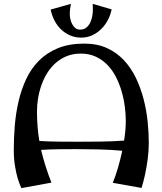

<svg xmlns="http://www.w3.org/2000/svg" viewBox="-20 -950 834 986"><path d="M413.1 -726.1Q479.5 -726.1 529.8 -702.9Q580.1 -679.7 616.7 -640.4Q653.3 -601.1 678 -549.6Q702.6 -498 717.3 -441.7Q731.9 -385.3 738 -327.4Q744.1 -269.5 744.1 -217.8Q744.1 -172.4 738.3 -130.9Q732.4 -89.4 725.6 -56.6Q717.3 -18.6 707 15.1L559.1 -11.2Q573.2 -44.9 585.7 -87.9Q598.1 -130.9 607.9 -175.8Q548.8 -181.2 490 -182.6Q431.2 -184.1 373 -184.1Q327.6 -184.1 282.2 -183.6Q236.8 -183.1 190.9 -180.2Q200.7 -138.7 213.9 -97.2Q227.1 -55.7 244.1 -12.2L89.8 16.1Q79.1 -6.3 70.3 -36.1Q63 -61.5 56.9 -97.9Q50.8 -134.3 50.8 -180.2Q50.8 -240.2 55.9 -304Q61 -367.7 75 -428.2Q88.9 -488.8 114 -543Q139.2 -597.2 179.4 -637.9Q219.7 -678.7 277.1 -702.4Q334.5 -726.1 413.1 -726.1ZM169.9 -378.9Q169.9 -338.4 172.9 -300.5Q175.8 -262.7 182.1 -226.1Q231 -223.1 279.5 -222.7Q328.1 -222.2 377.9 -222.2Q437 -222.2 496.8 -222.9Q556.6 -223.6 617.2 -228Q626 -282.2 626 -330.1Q626 -364.7 620.8 -403.8Q615.7 -442.9 604.5 -481.2Q593.3 -519.5 575.4 -554.7Q557.6 -589.8 531.7 -616.5Q505.9 -643.1 471.9 -658.9Q438 -674.8 395 -674.8Q355.5 -674.8 323.7 -662.1Q292 -649.4 266.8 -627.4Q241.7 -605.5 223.4 -576.4Q205.1 -547.4 193.4 -514.4Q181.6 -481.4 175.8 -446.8Q169.9 -412.1 169.9 -378.9ZM553.2 -901.9Q547.9 -874 534.2 -847.7Q520.5 -821.3 500.2 -801.3Q480 -781.2 453.9 -769Q427.7 -756.8 397.5 -756.8Q366.2 -756.8 339.8 -768.3Q313.5 -779.8 293.2 -799.3Q272.9 -818.8 259.5 -845.2Q246.1 -871.6 240.2 -900.9L344.2 -930.2Q341.8 -917.5 340.1 -904.1Q338.4 -890.6 338.4 -877Q338.4 -865.7 341.3 -852.1Q344.2 -838.4 350.6 -826.2Q356.9 -814 366.9 -805.9Q377 -797.9 391.1 -797.9Q411.1 -797.9 423.8 -808.6Q436.5 -819.3 443.8 -835Q451.2 -850.6 454.1 -868.9Q457 -887.2 457 -902.8Q457 -909.7 456.5 -916.5Q456.1 -923.3 456.1 -930.2Z"/></svg>

Font: Original Surfer
Style: Regular
Weight: 400
Designer: Astigmatic (AOETI)
Foundry: Astigmatic (AOETI)
Version: Version 1.001